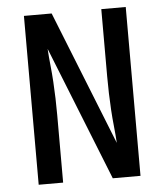

<svg xmlns="http://www.w3.org/2000/svg" viewBox="-50 -714 650 759"><g transform="rotate(-5 275.0 -335.0)"><path d="M73 0V-670H183L395 -138Q393 -171 389.5 -204Q386 -237 384 -270Q382 -303 381 -336Q380 -369 380 -402V-670H477V0H367L155 -532Q157 -499 160.5 -466Q164 -433 166 -400Q168 -367 169 -334Q170 -301 170 -268V0Z"/></g></svg>

Font: Lode Dark Term
Style: Bold
Weight: 700
Monospace: yes
Designer: Belleve Invis
Foundry: Belleve Invis
Version: Version 29.2.0